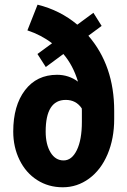

<svg xmlns="http://www.w3.org/2000/svg" viewBox="-20 -791 542 821"><path d="M261.2 -363.8Q175.3 -363.8 175.3 -228.5Q175.3 -173.8 196 -139.4Q216.8 -105 252 -105Q287.1 -105 308.6 -149.2Q330.1 -193.4 330.1 -270V-318.4L329.6 -327.6Q305.2 -363.8 261.2 -363.8ZM468.3 -317.4V-282.2Q468.3 -198.2 439.9 -131.3Q411.6 -64.5 360.8 -27.3Q310.1 9.8 248.5 9.8Q187 9.8 138.7 -21.2Q90.3 -52.2 63.5 -107.2Q36.6 -162.1 36.6 -228.5Q36.6 -339.4 86.9 -405.3Q137.2 -471.2 224.1 -471.2Q273.9 -471.2 313.5 -441.9Q292.5 -511.7 251 -560.1L175.8 -504.4L140.1 -560.1L202.6 -606Q156.2 -641.6 97.2 -661.1L140.6 -771Q237.3 -747.1 310.5 -685.5L379.4 -736.3L414.6 -680.2L357.9 -638.2Q468.3 -510.3 468.3 -317.4Z"/></svg>

Font: RobotoCondensed-Bold
Style: Bold
Weight: 700
Designer: Google
Version: Version 2.001240; 2014